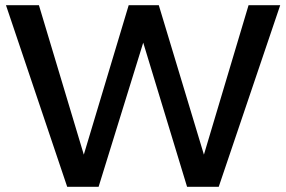

<svg xmlns="http://www.w3.org/2000/svg" viewBox="-20 -720 1103 740"><path d="M3 -700H130L318 -74H288L476 -700H592L781 -74H751L938 -700H1060L823 0H701L517 -605L547 -604L360 0H239Z"/></svg>

Font: Alexandria
Style: Regular
Weight: 400
Designer: Mohamed Gaber
Foundry: Kief Type Foundry
Version: Version 5.100